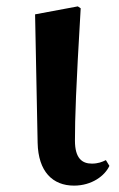

<svg xmlns="http://www.w3.org/2000/svg" viewBox="-20 -567 374 602"><path d="M212 15C268 15 309 -16 323 -47L312 -65C300 -59 287 -54 268 -54C238 -54 215 -70 215 -126C215 -197 218 -288 233 -541L224 -547L90 -522L98 -119C100 -29 145 15 212 15Z"/></svg>

Font: Source Han Serif CN
Style: Bold
Weight: 700
Designer: Ryoko NISHIZUKA 西塚涼子 (kana & ideographs); Frank Grießhammer (Latin, Greek & Cyrillic); Wenlong ZHANG 张文龙 (bopomofo); San
Foundry: Adobe
Version: Version 2.003;hotconv 1.1.1;makeotfexe 2.6.0